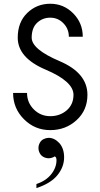

<svg xmlns="http://www.w3.org/2000/svg" viewBox="-20 -674 528 1009"><path d="M244.1 9.8Q163.1 9.8 106 -47.4Q48.8 -104.5 48.8 -185.5H122.1Q122.1 -134.8 157.7 -99.1Q193.4 -63.5 244.1 -63.5Q294.9 -63.5 330.6 -94.2Q366.2 -125 366.2 -175.8Q366.2 -246.1 219.7 -308.1Q73.2 -370.1 73.2 -476.1Q73.2 -557.6 123.3 -606Q173.3 -654.3 244.1 -654.3Q314.9 -654.3 365 -603.5Q415 -552.7 415 -481H341.8Q341.8 -522.5 313.2 -551.8Q284.7 -581.1 244.1 -581.1Q203.6 -581.1 175 -554.2Q146.5 -527.3 146.5 -476.1Q146.5 -415 293 -352.8Q439.5 -290.5 439.5 -175.8Q439.5 -94.7 382.3 -42.5Q325.2 9.8 244.1 9.8ZM171.4 314.5V293Q221.7 276.4 249.3 241.5Q276.9 206.5 276.9 167.5Q276.9 152.3 268.1 147.9Q252 157.7 235.8 157.7Q221.7 157.7 208.7 150.9Q195.8 144 189 131.1Q182.1 118.2 182.1 104Q182.1 89.8 189 76.9Q195.8 64 208.5 57.4Q221.2 50.8 235.4 50.3Q266.1 50.3 292 78.1Q316.9 106.4 316.9 152.8Q316.9 203.1 282 246.3Q247.1 289.6 171.4 314.5Z"/></svg>

Font: Catrinity
Style: Regular
Weight: 400
Designer: Alexander Lange
Foundry: High-Logic / Made with FontCreator
Version: Version 2.090;May 20, 2024;FontCreator 15.0.0.2974 64-bit